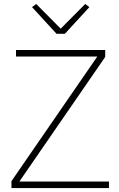

<svg xmlns="http://www.w3.org/2000/svg" viewBox="-20 -951 601 971"><path d="M531 0H38V-35L472 -665H61V-698H512V-663L78 -33H531ZM266 -780 142 -915 163 -931 287 -806 411 -931 432 -915 308 -780Z"/></svg>

Font: IBM Plex Sans Thai Looped ExtraLight
Style: Regular
Weight: 200
Designer: Mike Abbink, Paul van der Laan, Pieter van Rosmalen, Ben Mitchell, Mark Frömberg
Foundry: Bold Monday
Version: Version 1.0